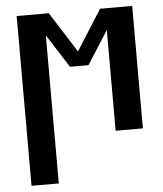

<svg xmlns="http://www.w3.org/2000/svg" viewBox="-53 -576 705 828"><g transform="rotate(-5 300.0 -162.5)"><path d="M50 205V-530H189L300 -355L411 -530H550V0H432V-436L340 -292H260L168 -436V205Z"/></g></svg>

Font: Iosevka Curly Extended
Style: Bold
Weight: 700
Width: 7
Monospace: yes
Designer: Belleve Invis
Foundry: Belleve Invis
Version: Version 11.1.0; ttfautohint (v1.8.3)